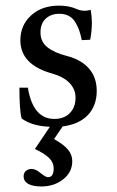

<svg xmlns="http://www.w3.org/2000/svg" viewBox="-20 -445 420 690"><path d="M128.9 225.1Q97.2 225.1 81.1 215.6Q64.9 206.1 64.9 189Q64.9 176.3 73.2 169.2Q81.5 162.1 93.8 162.1Q108.4 162.1 126 177.2Q144.5 191.9 152.3 191.9Q172.9 191.9 172.9 160.2Q172.9 139.2 157 123.3Q141.1 107.4 105.5 90.3L159.2 10.7Q93.8 7.8 57.6 -19.5Q49.8 -48.8 49.8 -129.9H80.1Q98.6 -17.6 175.3 -17.6Q210.4 -17.6 231 -38.6Q251.5 -59.6 251.5 -93.8Q251.5 -124.5 229.7 -147Q208 -169.4 167.5 -180.7Q53.2 -212.4 53.2 -300.3Q53.2 -354.5 91.8 -389.6Q130.4 -424.8 191.9 -424.8Q228 -424.8 255.4 -412.6Q279.8 -401.9 305.7 -409.7Q310.1 -386.2 310.1 -359.9Q310.1 -334.5 304.2 -302.2L273.9 -300.8Q269.5 -322.3 264.2 -337.2Q258.8 -352.1 249.8 -366.5Q240.7 -380.9 226.6 -388.2Q212.4 -395.5 192.9 -395.5Q163.1 -395.5 144.3 -377.9Q125.5 -360.4 125.5 -328.1Q125.5 -294.9 150.4 -275.1Q175.3 -255.4 219.7 -244.1Q272 -230.5 299.8 -198.7Q327.6 -167 327.6 -118.2Q327.6 -64.9 295.7 -31.5Q263.7 2 205.1 9.3L174.3 54.7Q209.5 74.7 224.6 93Q239.7 111.3 239.7 134.3Q239.7 173.8 207 199.5Q174.3 225.1 128.9 225.1Z"/></svg>

Font: Elstob 18pt Medium
Style: Regular
Weight: 500
Designer: Peter S. Baker
Version: Version 1.015